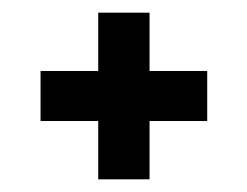

<svg xmlns="http://www.w3.org/2000/svg" viewBox="-20 -484 390 303"><path d="M135 -201V-293H44V-372H135V-464H216V-372H307V-293H216V-201Z"/></svg>

Font: Special Gothic Condensed One
Style: Regular
Weight: 400
Designer: Alistair McCready
Foundry: Monolith
Version: Version 1.010; ttfautohint (v1.8.4.7-5d5b)